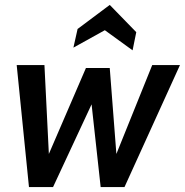

<svg xmlns="http://www.w3.org/2000/svg" viewBox="-20 -762 753 782"><path d="M48 -497H161L179 -135L330 -485H427L454 -135L600 -497H713L487 0H390L353 -337L196 0H98ZM296 -644 427 -742 535 -631 520 -557 407 -639 279 -568Z"/></svg>

Font: Cabin SemiBold
Style: Italic
Weight: 600
Italic angle: -7°
Designer: Pablo Impallari
Foundry: Pablo Impallari. http://www.impallari.com Igino Marini. http://www.ikern.com
Version: Version 2.200